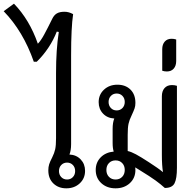

<svg xmlns="http://www.w3.org/2000/svg" viewBox="-98 -1017 1067 1045"><path d="M365 -87Q365 -46 336 -19Q307 8 263 8Q220 8 192.5 -18.5Q165 -45 165 -90Q165 -108 169.5 -122.5Q174 -137 186 -160Q198 -184 202.5 -205Q207 -226 207 -265V-620Q207 -747 222 -843L211 -845Q194 -801 166 -758.5Q138 -716 102 -681H86Q28 -847 -78 -956L-22 -997Q63 -909 108 -779Q124 -795 142.5 -829Q161 -863 186 -914Q196 -935 211.5 -944Q227 -953 253 -953Q277 -953 300 -940Q289 -867 289 -716V-678V-233Q289 -198 280 -176Q318 -174 341.5 -149Q365 -124 365 -87ZM311 -86Q311 -106 298.5 -119Q286 -132 267 -132Q248 -132 235.5 -119Q223 -106 223 -86Q223 -66 235.5 -53Q248 -40 267 -40Q286 -40 298.5 -53Q311 -66 311 -86Z M865 -550V-104Q865 -45 852 -19.5Q839 6 799 6Q777 -14 749 -34.5Q721 -55 659 -93Q652 -98 638 -106Q639 -102 639 -92Q639 -48 608.5 -20Q578 8 531 8Q484 8 453.5 -20Q423 -48 423 -92Q423 -133 450 -160.5Q477 -188 521 -192Q515 -209 515 -240V-315Q515 -350 524 -372Q486 -374 462.5 -399Q439 -424 439 -461Q439 -502 468 -529Q497 -556 541 -556Q585 -556 612 -529.5Q639 -503 639 -457Q639 -440 634.5 -427Q630 -414 618 -388Q606 -364 601.5 -343Q597 -322 597 -283V-195Q616 -191 642 -177Q668 -163 711 -135Q764 -101 789 -80Q783 -117 783 -174V-493Q783 -521 797.5 -537.5Q812 -554 838 -554Q852 -554 865 -550ZM537 -416Q556 -416 568.5 -429Q581 -442 581 -462Q581 -482 568.5 -495Q556 -508 537 -508Q518 -508 505.5 -495Q493 -482 493 -462Q493 -442 505.5 -429Q518 -416 537 -416ZM581 -92Q581 -115 567 -129.5Q553 -144 531 -144Q509 -144 495 -129.5Q481 -115 481 -92Q481 -69 495 -54.5Q509 -40 531 -40Q553 -40 567 -54.5Q581 -69 581 -92Z M785 -632V-749Q785 -775 798.5 -790.5Q812 -806 836 -806Q849 -806 861 -802V-685Q861 -659 847.5 -643.5Q834 -628 810 -628Q797 -628 785 -632Z"/></svg>

Font: Thasadith
Style: Bold
Weight: 700
Designer: Cadson Demak Co.,Ltd.
Foundry: Cadson Demak Co.,Ltd.
Version: Version 1.000; ttfautohint (v1.6)